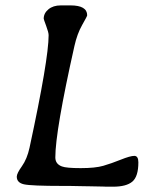

<svg xmlns="http://www.w3.org/2000/svg" viewBox="-20 -703 586 727"><path d="M246.6 -682.6Q310.1 -682.6 310.1 -645Q310.1 -641.6 291 -608.2Q272 -574.7 261.7 -528.3Q189.5 -206.5 189.5 -106.9Q189.5 -82 214.4 -72.8Q231 -66.4 285.6 -66.4Q340.8 -66.4 371.1 -75.2Q401.4 -84 437.3 -98.4Q473.1 -112.8 488.5 -112.8Q503.9 -112.8 503.9 -88.4Q503.9 -34.7 481.2 -15.4Q458.5 3.9 408.2 3.9H383.3L370.6 3.4L319.8 2.4Q307.1 2 294.4 2L242.2 1H216.8Q98.1 1 70.8 -5.1Q43.5 -11.2 43.5 -34.2Q43.5 -46.4 63 -73.7Q82.5 -101.1 91.8 -143.6Q164.1 -478.5 164.1 -569.8Q164.1 -580.1 154.8 -605Q145.5 -629.9 145.5 -632.3Q145.5 -652.8 163.3 -667.7Q181.2 -682.6 210.4 -682.6Z"/></svg>

Font: Averia Libre
Style: Italic
Weight: 400
Italic angle: -7.90001°
Version: Version 1.002